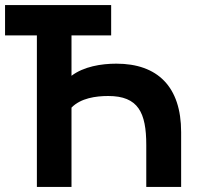

<svg xmlns="http://www.w3.org/2000/svg" viewBox="-20 -740 782 760"><path d="M126 -600V0H263V-314C299.5 -351.5 359 -360 408.5 -360C527.5 -360 559 -294 559 -166V0H697V-217C697 -397 603.5 -488 440.5 -488C380.5 -488 311 -476.5 263 -440V-600H420V-720H0V-600Z"/></svg>

Font: Vela Sans ExtBd
Style: Regular
Weight: 800
Designer: Principal design: Mikhail Sharanda - project Manrope.
Design modification: Ravid Balaliev
Foundry: Mikhail Sharanda
Version: Version 1.001